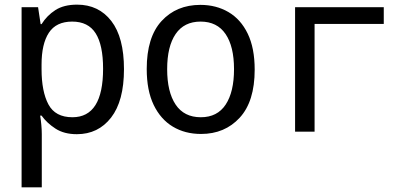

<svg xmlns="http://www.w3.org/2000/svg" viewBox="-20 -567 1729 827"><path d="M73 240V-536H144L155 -463H159Q182 -500 218.5 -523.5Q255 -547 312 -547Q405 -547 459.5 -476.5Q514 -406 514 -269Q514 -132 458.5 -60.5Q403 11 311 11Q256 11 219 -13Q182 -37 159 -69H153Q156 -51 158 -29.5Q160 -8 160 11V240ZM292 -62Q424 -62 424 -271Q424 -373 392 -423.5Q360 -474 291 -474Q222 -474 190.5 -426Q159 -378 159 -289V-269Q159 -173 188.5 -117.5Q218 -62 292 -62Z M846 10Q777 10 724.5 -21.5Q672 -53 642 -115Q612 -177 612 -270Q612 -407 676 -476.5Q740 -546 843 -546Q911 -546 964 -515Q1017 -484 1047 -422Q1077 -360 1077 -267Q1077 -130 1012.5 -60Q948 10 846 10ZM845 -62Q916 -62 952 -116.5Q988 -171 988 -269Q988 -367 951.5 -420.5Q915 -474 844 -474Q773 -474 736.5 -420.5Q700 -367 700 -269Q700 -171 736.5 -116.5Q773 -62 845 -62Z M1251 0V-536H1633V-464H1335V0Z"/></svg>

Font: Noto Sans Mono SemiCondensed
Style: Regular
Weight: 400
Width: 4
Designer: Monotype Design Team
Foundry: Monotype Imaging Inc.
Version: Version 2.014